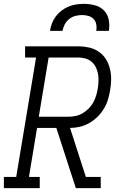

<svg xmlns="http://www.w3.org/2000/svg" viewBox="-33 -975 653 995"><path d="M-13 0V-58H51L154 -677H97V-735H372Q400 -735 427.5 -729Q455 -723 477.5 -708Q500 -693 514.5 -670.5Q529 -648 536 -621.5Q543 -595 543 -566Q543 -537 538 -509Q534 -484 526.5 -459Q519 -434 505 -411Q491 -388 471.5 -369Q452 -350 429 -337Q406 -324 380.5 -318Q355 -312 330 -312L412 -58H489V0H360L259 -312H159L117 -58H173V0ZM168 -370H321Q340 -370 359 -374Q378 -378 395 -388Q412 -398 426.5 -412.5Q441 -427 450.5 -444.5Q460 -462 465.5 -480.5Q471 -499 474 -518Q477 -537 477.5 -556.5Q478 -576 474.5 -594Q471 -612 463 -628Q455 -644 441 -655.5Q427 -667 409 -672Q391 -677 372 -677H219ZM226 -815Q229 -835 236.5 -854.5Q244 -874 256.5 -890.5Q269 -907 286 -920Q303 -933 322.5 -941Q342 -949 362 -952Q382 -955 402 -955Q431 -955 459 -947.5Q487 -940 506 -920.5Q525 -901 530.5 -872.5Q536 -844 531 -815H466Q469 -832 466 -848.5Q463 -865 452 -876.5Q441 -888 425 -892.5Q409 -897 392 -897Q375 -897 357.5 -892.5Q340 -888 325.5 -876.5Q311 -865 302.5 -848.5Q294 -832 291 -815Z"/></svg>

Font: Iosevka Slab Light Extended
Style: Italic
Weight: 300
Width: 7
Italic angle: -9°
Monospace: yes
Designer: Belleve Invis
Foundry: Belleve Invis
Version: Version 11.1.0; ttfautohint (v1.8.3)